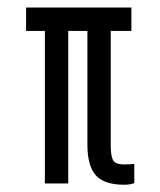

<svg xmlns="http://www.w3.org/2000/svg" viewBox="-20 -495 433 518"><path d="M314.9 3.4Q261.2 3.4 238.5 -22Q215.8 -47.4 215.8 -105V-411.6H164.1V0H101.1V-411.6H50.3V-474.6H334.5V-411.6H278.8V-98.1Q279.3 -71.3 286.1 -61.3Q293 -51.3 315.4 -51.3Q323.2 -51.3 328.9 -51.8Q334.5 -52.2 342.3 -52.7V-1Q332 3.4 314.9 3.4Z"/></svg>

Font: Agdasima
Style: Regular
Weight: 400
Width: 3
Designer: The DocRepair Project, Patric King
Foundry: Google
Version: Version 2.002